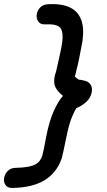

<svg xmlns="http://www.w3.org/2000/svg" viewBox="-85 -731 532 953"><path d="M-24 202Q78 200 137 163Q196 127 221 56Q227 36 245 -53Q258 -118 275 -157Q288 -186 294 -194Q295 -194 312 -203Q362 -230 370 -272Q377 -308 350 -325Q338 -331 319 -334Q306 -336 305 -336Q289 -347 286 -352L287 -354Q287 -355 291 -366Q294 -377 295 -385Q296 -388 300 -404.5Q304 -421 308.5 -444Q313 -467 317.5 -490.5Q322 -514 325 -531Q329 -564 327 -592Q321 -653 281 -683Q236 -715 154 -710Q128 -709 113.5 -693Q99 -677 97 -657.5Q95 -638 105.5 -623.5Q116 -609 139 -610Q189 -613 209 -598Q222 -588 225 -563Q227 -543 223.5 -519Q220 -495 210 -450Q200 -405 195 -383L193 -375Q191 -369 190 -365.5Q189 -362 188 -360Q181 -331 186 -309Q195 -280 228 -255Q226 -254 225 -252Q204 -229 181.5 -179Q159 -129 144 -51Q130 25 125 42Q115 70 96 82Q65 101 -5 102Q-31 102 -46 117Q-61 132 -64.5 152Q-68 172 -58 187Q-48 202 -24 202Z"/></svg>

Font: Balsamiq Sans
Style: Italic
Weight: 400
Italic angle: -12°
Designer: Michael Angeles
Foundry: Balsamiq SRL
Version: Version 1.020; ttfautohint (v1.8.4.7-5d5b);gftools[0.9.26]